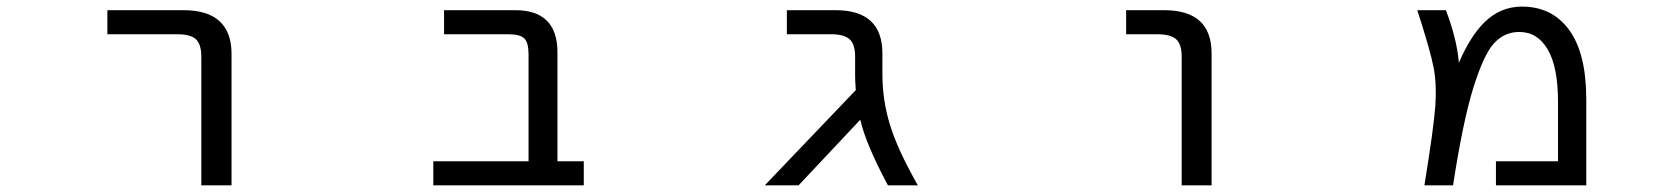

<svg xmlns="http://www.w3.org/2000/svg" viewBox="-20 -555 5040 577"><path d="M302.7 -452.1V-524.4H531.2Q674.8 -524.4 675.8 -394.5V2H585V-384.8Q585 -421.9 568.8 -437Q552.7 -452.1 512.7 -452.1Z M1568.4 -391.6Q1568.4 -426.8 1555.7 -439.5Q1543 -452.1 1506.8 -452.1H1314.5V-524.4H1528.3Q1655.3 -524.4 1655.3 -397.5V-70.3H1734.4V2H1282.2V-70.3H1568.4Z M2631.8 -332Q2631.8 -254.9 2654.3 -180.7Q2676.8 -106.4 2738.3 2H2648.4Q2581.1 -124 2565.4 -195.3L2379.9 2H2278.3L2551.8 -284.2Q2549.8 -311.5 2549.8 -325.2V-384.8Q2549.8 -421.9 2533.2 -437Q2516.6 -452.1 2477.5 -452.1H2344.7V-524.4H2491.2Q2631.8 -524.4 2631.8 -394.5Z M3364.3 -452.1V-524.4H3478.5Q3621.1 -524.4 3621.1 -394.5V2H3531.2V-384.8Q3531.2 -421.9 3514.6 -437Q3498 -452.1 3457 -452.1Z M4475.6 2V-70.3H4662.1V-250Q4662.1 -353.5 4631.3 -406.2Q4600.6 -459 4545.9 -459Q4501 -459 4469.7 -424.8Q4438.5 -390.6 4407.2 -289.6Q4376 -188.5 4346.7 2H4260.7Q4289.1 -173.8 4293.5 -237.3Q4297.9 -300.8 4288.6 -350.6Q4279.3 -400.4 4239.3 -524.4H4325.2Q4358.4 -437.5 4364.3 -366.2Q4398.4 -446.3 4441.4 -488.3Q4489.3 -535.2 4553.7 -535.2Q4644.5 -535.2 4695.8 -464.8Q4747.1 -394.5 4747.1 -255.9V2Z"/></svg>

Font: GenEi Gothic M Regular
Style: Regular
Weight: 400
Designer: o_tamon (Modified); [Source Han Sans]
Ryoko NISHIZUKA  (kana & ideographs); Paul D. Hunt (Latin, Greek & Cyrillic); Wenl
Version: Version 1.1a;Original Version 1.004